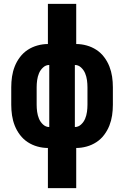

<svg xmlns="http://www.w3.org/2000/svg" viewBox="-20 -755 640 990"><path d="M227 215V8Q200 8 173 0.5Q146 -7 123 -22Q100 -37 83 -59.5Q66 -82 56 -107.5Q46 -133 42 -160Q38 -187 38 -215V-305Q38 -333 42 -360Q46 -387 56 -412.5Q66 -438 83 -460.5Q100 -483 123 -498Q146 -513 173 -520.5Q200 -528 227 -528V-735H373V-528Q400 -528 427 -520.5Q454 -513 477 -498Q500 -483 517 -460.5Q534 -438 544 -412.5Q554 -387 558 -360Q562 -333 562 -305V-215Q562 -187 558 -160Q554 -133 544 -107.5Q534 -82 517 -59.5Q500 -37 477 -22Q454 -7 427 0.5Q400 8 373 8V215ZM234 -100V-420Q216 -420 202 -407Q188 -394 181 -377Q174 -360 171.5 -341.5Q169 -323 169 -305V-215Q169 -197 171.5 -178.5Q174 -160 181 -143Q188 -126 202 -113Q216 -100 234 -100ZM366 -100Q384 -100 398 -113Q412 -126 419 -143Q426 -160 428.5 -178.5Q431 -197 431 -215V-305Q431 -323 428.5 -341.5Q426 -360 419 -377Q412 -394 398 -407Q384 -420 366 -420Z"/></svg>

Font: Iosevka Custom Heavy Extended
Style: Regular
Weight: 900
Width: 7
Monospace: yes
Designer: Belleve Invis
Foundry: Belleve Invis
Version: Version 11.2.4; ttfautohint (v1.8.4)